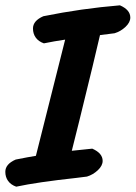

<svg xmlns="http://www.w3.org/2000/svg" viewBox="-44 -681 510 722"><path d="M80 -574Q80 -603 119 -620Q262 -649 407 -661Q446 -644 446 -615Q446 -597 428 -580Q410 -563 387 -556L332 -549Q315 -474 254 -226L226 -114L303 -122Q342 -105 342 -76Q342 -58 324 -41Q306 -24 283 -17L243 -12Q96 4 17 21Q-3 14 -13.5 -0.5Q-24 -15 -24 -35Q-24 -64 15 -81Q65 -91 91 -95L201 -532Q160 -526 121 -518Q101 -525 90.5 -539.5Q80 -554 80 -574Z"/></svg>

Font: Sriracha
Style: Regular
Weight: 400
Designer: Suppakit Chalermlarp
Version: Version 1.002g